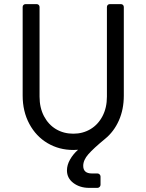

<svg xmlns="http://www.w3.org/2000/svg" viewBox="-20 -715 711 932"><path d="M305 112Q305 86 320 59.5Q335 33 359 12Q350 13 336 13Q267 13 211 -20Q155 -53 122.5 -113.5Q90 -174 90 -251V-681Q90 -687 94 -691Q98 -695 104 -695H158Q164 -695 168 -691Q172 -687 172 -681V-246Q172 -192 193.5 -151Q215 -110 252 -88Q289 -66 336 -66Q382 -66 419 -88Q456 -110 477.5 -151Q499 -192 499 -246V-681Q499 -687 503 -691Q507 -695 513 -695H567Q573 -695 577 -691Q581 -687 581 -681V-251Q581 -184 557 -130Q533 -76 490 -41Q434 5 409 33.5Q384 62 384 90Q384 127 426 127H453Q459 127 463.5 131.5Q468 136 468 142V182Q468 188 463.5 192.5Q459 197 453 197H413Q368 197 336.5 173.5Q305 150 305 112Z"/></svg>

Font: Miriam Libre
Style: Regular
Weight: 400
Designer: Michal Sahar
Foundry: Hagilda
Version: Version 1.001